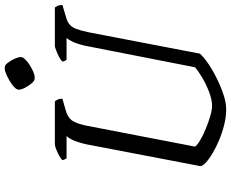

<svg xmlns="http://www.w3.org/2000/svg" viewBox="-100 -850 950 789"><g transform="rotate(-90 374.5 -455.0)"><path d="M320 0Q290 0 257.5 -8Q225 -16 195 -28.5Q165 -41 140.5 -55.5Q116 -70 101.5 -83.5Q87 -97 87 -107L177 -577Q185 -611 194.5 -631Q204 -651 211 -656H119Q118 -658 115 -662.5Q112 -667 112 -674Q118 -680 131 -687Q144 -694 157 -699Q170 -704 176 -704H353Q356 -701 360 -693Q364 -685 364 -673L318 -660Q288 -652 275 -634.5Q262 -617 253 -574L167 -128Q173 -119 193 -107Q213 -95 240 -84Q267 -73 292.5 -65.5Q318 -58 335 -58Q360 -58 392.5 -70.5Q425 -83 453 -100Q481 -117 493 -128L581 -577Q589 -613 598.5 -632Q608 -651 614 -656H524Q522 -658 519.5 -662.5Q517 -667 517 -674Q524 -681 537 -687.5Q550 -694 563 -699Q576 -704 580 -704H739Q741 -700 745 -693Q749 -686 749 -673L702 -659Q682 -654 670 -644.5Q658 -635 651 -617Q644 -599 637 -566L549 -108Q537 -94 510.5 -75.5Q484 -57 450 -40Q416 -23 382 -11.5Q348 0 320 0ZM453 -787Q445 -787 434.5 -799Q424 -811 415.5 -826.5Q407 -842 407 -852Q407 -860 417.5 -870.5Q428 -881 443 -889.5Q458 -898 471.5 -904Q485 -910 493 -910Q502 -910 511.5 -897.5Q521 -885 528 -869.5Q535 -854 535 -843Q535 -836 525.5 -826Q516 -816 502.5 -807.5Q489 -799 475 -793Q461 -787 453 -787ZM446 -787Q438 -787 427.5 -799Q417 -811 409 -826.5Q401 -842 401 -852Q401 -861 411.5 -871Q422 -881 436.5 -889.5Q451 -898 465 -904Q479 -910 487 -910Q495 -910 505 -897.5Q515 -885 521.5 -869.5Q528 -854 528 -843Q528 -836 518.5 -826Q509 -816 495.5 -807.5Q482 -799 468 -793Q454 -787 446 -787Z"/></g></svg>

Font: Texturina Medium 12pt Light
Style: Italic
Weight: 300
Italic angle: -11°
Version: Version 1.002